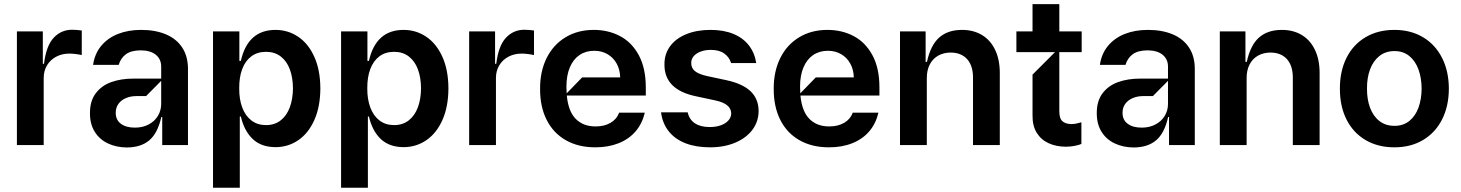

<svg xmlns="http://www.w3.org/2000/svg" viewBox="-20 -696 7007 921"><path d="M61.1 0V-545.5H185.4V-389.9H191.1Q201.7 -476.9 237.7 -515.1Q273.8 -553.3 326 -553.3Q337 -553.3 350.1 -552.2Q363.3 -551.1 372.2 -549.7V-431.8Q362.6 -434.3 345 -436.6Q327.4 -438.9 312.5 -438.9Q277.3 -438.9 249.1 -423.8Q220.9 -408.7 205.1 -381.9Q189.3 -355.1 189.6 -321V0Z M411.6 -153.4Q411.2 -211.6 439.5 -248.8Q467.7 -285.9 514.4 -302.4Q561.1 -318.9 618.3 -318.9H753.2V-377.8Q752.8 -412.6 727.3 -433.4Q701.7 -454.2 655.2 -454.5Q608.7 -454.2 583.8 -435.7Q558.9 -417.3 549.4 -384.9H426.5Q434.3 -438.6 465.6 -476.2Q496.8 -513.8 546 -533.2Q595.2 -552.6 656.6 -552.6Q724.8 -552.6 775.4 -531.4Q826 -510.3 853.9 -468.2Q881.7 -426.1 881.7 -365.1V0H758.2V-134.9H753.9Q736.5 -57.2 696.4 -23.1Q656.2 11 588.4 11.4Q538 11 497.7 -8Q457.4 -27 434.3 -64.1Q411.2 -101.2 411.6 -153.4ZM753.2 -196V-308.2L680.8 -235.1H634.6Q606.9 -235.1 584.2 -225.5Q561.4 -215.9 548.3 -198Q535.2 -180 535.2 -155.5Q534.8 -120.7 560.2 -102.1Q585.6 -83.5 627.5 -83.8Q664.4 -83.8 693 -98.9Q721.6 -114 737.2 -139.7Q752.8 -165.5 753.2 -196Z M1001.8 204.5V-545.5H1128.2V-404.1H1135.3Q1169 -552.6 1301.5 -552.6Q1361.5 -552.6 1410.3 -519.7Q1459.2 -486.9 1487.7 -423.5Q1516.3 -360.1 1516.7 -272Q1516.3 -184.7 1488.1 -120.9Q1459.9 -57.2 1411.2 -23.8Q1362.6 9.6 1302.2 9.9Q1233.3 9.6 1192.5 -28.9Q1151.6 -67.5 1135.3 -137.1H1130.3V204.5ZM1256 -95.9Q1297.2 -95.9 1326.2 -118.4Q1355.1 -141 1370 -180.9Q1384.9 -220.9 1385.3 -272.7Q1384.9 -324.2 1370.2 -363.6Q1355.5 -403.1 1326.5 -425.2Q1297.6 -447.4 1256 -447.4Q1214.8 -447.4 1185.9 -426Q1157 -404.5 1142 -365.2Q1127.1 -326 1127.5 -272.7Q1127.1 -219.5 1142.2 -179.7Q1157.3 -139.9 1186.3 -117.9Q1215.2 -95.9 1256 -95.9Z M1616.1 204.5V-545.5H1742.5V-404.1H1749.6Q1783.4 -552.6 1915.8 -552.6Q1975.9 -552.6 2024.7 -519.7Q2073.5 -486.9 2102.1 -423.5Q2130.7 -360.1 2131 -272Q2130.7 -184.7 2102.5 -120.9Q2074.2 -57.2 2025.6 -23.8Q1976.9 9.6 1916.5 9.9Q1847.7 9.6 1806.8 -28.9Q1766 -67.5 1749.6 -137.1H1744.7V204.5ZM1870.4 -95.9Q1911.6 -95.9 1940.5 -118.4Q1969.5 -141 1984.4 -180.9Q1999.3 -220.9 1999.6 -272.7Q1999.3 -324.2 1984.6 -363.6Q1969.8 -403.1 1940.9 -425.2Q1911.9 -447.4 1870.4 -447.4Q1829.2 -447.4 1800.2 -426Q1771.3 -404.5 1756.4 -365.2Q1741.5 -326 1741.8 -272.7Q1741.5 -219.5 1756.6 -179.7Q1771.7 -139.9 1800.6 -117.9Q1829.5 -95.9 1870.4 -95.9Z M2230.5 0V-545.5H2354.8V-389.9H2360.4Q2371.1 -476.9 2407.1 -515.1Q2443.2 -553.3 2495.4 -553.3Q2506.4 -553.3 2519.5 -552.2Q2532.7 -551.1 2541.5 -549.7V-431.8Q2532 -434.3 2514.4 -436.6Q2496.8 -438.9 2481.9 -438.9Q2446.7 -438.9 2418.5 -423.8Q2390.3 -408.7 2374.5 -381.9Q2358.7 -355.1 2359 -321V0Z M3077.8 -237.9H2698.9Q2706 -161.9 2741.8 -125.7Q2777.7 -89.5 2837 -89.5Q2878.6 -89.5 2908.4 -106.7Q2938.2 -123.9 2949.9 -155.5H3072.8Q3061.1 -103.7 3029.1 -66.2Q2997.2 -28.8 2947.8 -9.1Q2898.4 10.7 2835.6 10.7Q2753.9 10.7 2693.9 -23.6Q2633.9 -57.9 2602.1 -121.3Q2570.3 -184.7 2570.7 -269.9Q2570.3 -353.3 2602.1 -417.4Q2633.9 -481.5 2692.5 -517Q2751.1 -552.6 2828.5 -552.6Q2898.1 -552.6 2954.5 -522.7Q3011 -492.9 3044.4 -430.9Q3077.8 -369 3077.8 -277ZM2772.4 -324.6H2954.9Q2954.2 -361.2 2938.4 -390.3Q2922.6 -419.4 2894.5 -435.9Q2866.5 -452.4 2830.6 -452.4Q2790.1 -452.4 2760.1 -432.2Q2730.1 -411.9 2713.6 -373.2Q2697.1 -334.5 2697.1 -280.2Q2697.1 -263.8 2698.2 -248.2Z M3150.9 -157H3278.8Q3286.6 -122.2 3313.6 -104.4Q3340.6 -86.6 3384.6 -86.6Q3414.8 -86.6 3437.9 -95Q3460.9 -103.3 3474.1 -118.3Q3487.2 -133.2 3487.6 -152Q3486.9 -175.1 3468.7 -190.3Q3450.6 -205.6 3413.7 -213.8L3320.7 -233.7Q3166.2 -264.9 3167.3 -387.1Q3166.9 -436.8 3194.4 -474.3Q3221.9 -511.7 3272.2 -532.1Q3322.4 -552.6 3388.1 -552.6Q3451.3 -552.6 3497.9 -533.4Q3544.4 -514.2 3572.1 -478.5Q3599.8 -442.8 3607.6 -393.5H3486.9Q3479 -421.2 3454.7 -438.9Q3430.4 -456.7 3389.6 -456.7Q3362.9 -456.7 3341.3 -448.7Q3319.6 -440.7 3307.5 -426.5Q3295.5 -412.3 3295.8 -394.2Q3295.1 -370.4 3313 -355.3Q3331 -340.2 3372.5 -331L3465.6 -311.1Q3542.6 -294.4 3580.6 -258Q3618.6 -221.6 3619 -163.4Q3618.6 -112.2 3588.8 -72.8Q3558.9 -33.4 3506.2 -11.4Q3453.5 10.7 3386 10.7Q3318.9 10.7 3268.6 -8.7Q3218.4 -28.1 3188.2 -65.7Q3158 -103.3 3150.9 -157Z M4198.5 -237.9H3819.6Q3826.7 -161.9 3862.6 -125.7Q3898.4 -89.5 3957.7 -89.5Q3999.3 -89.5 4029.1 -106.7Q4058.9 -123.9 4070.7 -155.5H4193.5Q4181.8 -103.7 4149.9 -66.2Q4117.9 -28.8 4068.5 -9.1Q4019.2 10.7 3956.3 10.7Q3874.6 10.7 3814.6 -23.6Q3754.6 -57.9 3722.8 -121.3Q3691.1 -184.7 3691.4 -269.9Q3691.1 -353.3 3722.8 -417.4Q3754.6 -481.5 3813.2 -517Q3871.8 -552.6 3949.2 -552.6Q4018.8 -552.6 4075.3 -522.7Q4131.7 -492.9 4165.1 -430.9Q4198.5 -369 4198.5 -277ZM3893.1 -324.6H4075.6Q4074.9 -361.2 4059.1 -390.3Q4043.3 -419.4 4015.3 -435.9Q3987.2 -452.4 3951.3 -452.4Q3910.9 -452.4 3880.9 -432.2Q3850.9 -411.9 3834.3 -373.2Q3817.8 -334.5 3817.8 -280.2Q3817.8 -263.8 3818.9 -248.2Z M4425.8 0H4297.2V-545.5H4420.1V-399.1H4426.5Q4443.9 -479.4 4485.3 -516Q4526.6 -552.6 4594.8 -552.6Q4649.1 -552.6 4689.8 -528.4Q4730.5 -504.3 4753 -457.9Q4775.6 -411.6 4775.9 -347.3V0H4647.4V-327.4Q4647 -363.6 4634.2 -389.9Q4621.4 -416.2 4597.5 -430Q4573.5 -443.9 4540.8 -443.9Q4506.7 -443.9 4480.5 -429.2Q4454.2 -414.4 4439.8 -386.4Q4425.4 -358.3 4425.8 -319.6Z M5061.4 -446V-164.1Q5061.1 -128.2 5076.3 -114.5Q5091.6 -100.9 5119.7 -100.9Q5131.4 -100.9 5141.5 -103Q5151.6 -105.1 5167.3 -109.4V-5.7Q5157 -0.7 5136.9 3.4Q5116.8 7.5 5092 7.8Q5046.2 7.5 5009.9 -9.1Q4973.7 -25.6 4952.9 -59.3Q4932.2 -93 4932.9 -142.8V-338.1L5040.8 -446H4855.5V-545.5H4932.9V-676.1H5061.4V-545.5H5168.7V-446Z M5241.1 -153.4Q5240.8 -211.6 5269 -248.8Q5297.2 -285.9 5343.9 -302.4Q5390.6 -318.9 5447.8 -318.9H5582.7V-377.8Q5582.4 -412.6 5556.8 -433.4Q5531.2 -454.2 5484.7 -454.5Q5438.2 -454.2 5413.4 -435.7Q5388.5 -417.3 5378.9 -384.9H5256Q5263.8 -438.6 5295.1 -476.2Q5326.3 -513.8 5375.5 -533.2Q5424.7 -552.6 5486.2 -552.6Q5554.3 -552.6 5604.9 -531.4Q5655.5 -510.3 5683.4 -468.2Q5711.3 -426.1 5711.3 -365.1V0H5587.7V-134.9H5583.5Q5566.1 -57.2 5525.9 -23.1Q5485.8 11 5418 11.4Q5367.5 11 5327.2 -8Q5286.9 -27 5263.8 -64.1Q5240.8 -101.2 5241.1 -153.4ZM5582.7 -196V-308.2L5510.3 -235.1H5464.1Q5436.4 -235.1 5413.7 -225.5Q5391 -215.9 5377.8 -198Q5364.7 -180 5364.7 -155.5Q5364.3 -120.7 5389.7 -102.1Q5415.1 -83.5 5457 -83.8Q5494 -83.8 5522.5 -98.9Q5551.1 -114 5566.8 -139.7Q5582.4 -165.5 5582.7 -196Z M5959.9 0H5831.3V-545.5H5954.2V-399.1H5960.6Q5978 -479.4 6019.4 -516Q6060.7 -552.6 6128.9 -552.6Q6183.2 -552.6 6223.9 -528.4Q6264.6 -504.3 6287.1 -457.9Q6309.7 -411.6 6310 -347.3V0H6181.5V-327.4Q6181.1 -363.6 6168.3 -389.9Q6155.5 -416.2 6131.6 -430Q6107.6 -443.9 6074.9 -443.9Q6040.8 -443.9 6014.6 -429.2Q5988.3 -414.4 5973.9 -386.4Q5959.5 -358.3 5959.9 -319.6Z M6407.3 -270.6Q6407 -354.4 6438.9 -418.3Q6470.9 -482.2 6530.2 -517.4Q6589.5 -552.6 6668.7 -552.6Q6747.2 -552.6 6806.1 -517.4Q6865.1 -482.2 6897.4 -418.3Q6929.7 -354.4 6930 -270.6Q6929.7 -186.8 6897.4 -123Q6865.1 -59.3 6806.1 -24.3Q6747.2 10.7 6668.7 10.7Q6589.5 10.7 6530.2 -24.3Q6470.9 -59.3 6438.9 -123Q6407 -186.8 6407.3 -270.6ZM6799.4 -271.3Q6799 -322.1 6784.3 -362.7Q6769.5 -403.4 6740.4 -427.2Q6711.3 -451 6669.4 -451Q6626.4 -451 6596.6 -427.2Q6566.8 -403.4 6551.8 -362.7Q6536.9 -322.1 6537.3 -271.3Q6536.9 -220.2 6551.8 -179.7Q6566.8 -139.2 6596.4 -115.8Q6626.1 -92.3 6669.4 -92.3Q6711.3 -92.3 6740.4 -115.8Q6769.5 -139.2 6784.3 -179.7Q6799 -220.2 6799.4 -271.3Z"/></svg>

Font: Riot Sans
Style: Bold
Weight: 600
Designer: Rasmus Andersson
Foundry: rsms
Version: Version 4.001